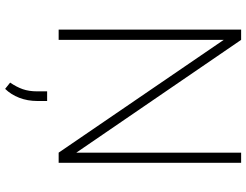

<svg xmlns="http://www.w3.org/2000/svg" viewBox="-126 -626 959 748"><g transform="rotate(90 354.0 -251.5)"><path d="M613.8 -710.9V0H574.2L134.8 -643.1V0H94.7V-710.9H134.8L574.2 -68.8V-710.9ZM373 44.9V82.5Q373 121.1 360.4 153.6Q347.7 186 325.7 208.5L301.3 189Q318.4 164.1 326.9 139.9Q335.4 115.7 335.4 83.5V44.9Z"/></g></svg>

Font: Roboto ExtraLight
Style: Regular
Weight: 250
Designer: Christian Robertson
Foundry: Google
Version: Version 3.009; 2024